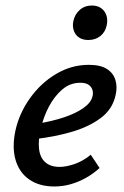

<svg xmlns="http://www.w3.org/2000/svg" viewBox="-20 -665 451 696"><path d="M177 11Q123 11 86.5 -14Q50 -39 36.5 -85Q23 -131 36 -192Q50 -255 89 -309.5Q128 -364 183.5 -397Q239 -430 302 -430Q344 -430 367.5 -415Q391 -400 398.5 -374.5Q406 -349 399 -320Q388 -269 345 -237Q302 -205 240 -187Q178 -169 108 -161L112 -216Q168 -225 211.5 -239.5Q255 -254 282.5 -273.5Q310 -293 315 -315Q318 -324 316 -335.5Q314 -347 303.5 -356Q293 -365 271 -365Q234 -365 205.5 -340.5Q177 -316 157 -278Q137 -240 128 -198Q118 -157 121.5 -125.5Q125 -94 144 -77Q163 -60 196 -60Q220 -60 250.5 -70.5Q281 -81 309 -104L341 -56Q318 -35 291 -20Q264 -5 235.5 3Q207 11 177 11ZM300 -520Q280 -520 266.5 -529Q253 -538 247.5 -554Q242 -570 246 -589Q251 -613 269 -629Q287 -645 313 -645Q333 -645 346.5 -635.5Q360 -626 365.5 -610Q371 -594 367 -574Q362 -549 344 -534.5Q326 -520 300 -520Z"/></svg>

Font: Ysabeau SemiBold
Style: Italic
Weight: 600
Italic angle: -12°
Designer: Christian Thalmann (Catharsis Fonts)
Version: Version 2.002